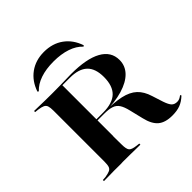

<svg xmlns="http://www.w3.org/2000/svg" viewBox="-202 -933 1106 1106"><g transform="rotate(-45 350.5 -380.5)"><path d="M117.7 -145.2V-492.7Q117.7 -518.5 113.3 -531.5Q108.9 -544.4 96.4 -550.4Q83.9 -556.5 59.7 -559.7L37.1 -562.1V-571Q52.4 -571 74.2 -570.2Q96 -569.4 122.2 -569Q148.4 -568.5 176.6 -568.5H187.1Q221 -568.5 249.6 -569Q278.2 -569.4 300.8 -570.2Q323.4 -571 337.9 -571Q463.7 -571 528.6 -535.1Q593.5 -499.2 593.5 -430.6Q593.5 -383.1 560.5 -348.8Q527.4 -314.5 465.3 -296Q403.2 -277.4 317.7 -277.4H192.7V-283.1H312.1Q387.9 -283.1 424.2 -317.7Q460.5 -352.4 460.5 -425Q460.5 -494.4 425.4 -527.4Q390.3 -560.5 318.5 -560.5H257.3V-145.2ZM582.3 11.3Q525 11.3 494.4 -14.5Q463.7 -40.3 450 -99.2L429.8 -182.3Q421 -219.4 408.1 -239.1Q395.2 -258.9 372.2 -266.5Q349.2 -274.2 311.3 -274.2H208.1V-280.6H310.5Q397.6 -280.6 450.4 -269Q503.2 -257.3 533.5 -229Q563.7 -200.8 579 -150.8L600.8 -83.1Q612.1 -50 624.2 -37.5Q636.3 -25 658.1 -25Q668.5 -25 677.4 -29Q686.3 -33.1 696.8 -41.1L700.8 -33.9Q674.2 -8.9 647.2 1.2Q620.2 11.3 582.3 11.3ZM175.8 -1.6Q147.6 -2.4 121.4 -2Q95.2 -1.6 73.4 -1.2Q51.6 -0.8 36.3 -0.8V-9.7L59.7 -11.3Q83.9 -15.3 96.4 -21Q108.9 -26.6 113.3 -39.5Q117.7 -52.4 117.7 -78.2V-145.2H256.5L257.3 -78.2Q257.3 -40.3 267.7 -28.2Q278.2 -16.1 312.9 -12.1L333.1 -9.7V-0.8Q317.7 -0.8 297.2 -1.2Q276.6 -1.6 251.6 -2Q226.6 -2.4 198.4 -2.4H190.3ZM317.7 -771.8Q387.1 -771.8 436.3 -736.3Q485.5 -700.8 507.3 -636.3L500.8 -631.5Q472.6 -662.1 425.8 -677.8Q379 -693.5 317.7 -693.5Q256.5 -693.5 210.5 -677.8Q164.5 -662.1 136.3 -631.5L129.8 -636.3Q151.6 -700.8 200.8 -736.3Q250 -771.8 317.7 -771.8Z"/></g></svg>

Font: Playfair 144pt SemiExpanded ExtraBold
Style: Regular
Weight: 800
Width: 6
Designer: Claus Eggers Sørensen
Foundry: Claus Eggers Sørensen
Version: Version 2.203